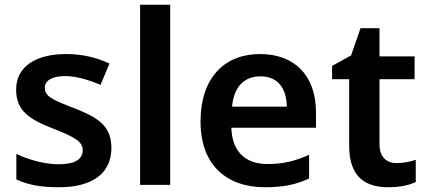

<svg xmlns="http://www.w3.org/2000/svg" viewBox="-20 -780 1800 810"><path d="M450 -156C450 -247 396 -283 297 -322C198 -360 169 -374 169 -410C169 -440 199 -459 256 -459C300 -459 355 -443 404 -422L442 -512C385 -538 327 -552 259 -552C132 -552 48 -500 48 -402C48 -313 103 -277 203 -238C303 -199 329 -180 329 -146C329 -109 298 -87 227 -87C172 -87 101 -105 49 -131V-23C98 0 152 10 229 10C374 10 450 -52 450 -156Z M698 0V-760H571V0Z M1077 -552C927 -552 826 -452 826 -267C826 -82 938 10 1097 10C1178 10 1230 -2 1284 -27V-127C1226 -101 1176 -88 1108 -88C1012 -88 959 -144 956 -241H1313V-306C1313 -461 1223 -552 1077 -552ZM1079 -458C1154 -458 1189 -405 1190 -330H959C966 -413 1010 -458 1079 -458Z M1653 -92C1610 -92 1581 -118 1581 -172V-446H1729V-542H1581V-661H1501L1461 -546L1381 -502V-446H1453V-166C1453 -28 1526 10 1620 10C1667 10 1706 1 1734 -12V-106C1712 -98 1682 -92 1653 -92Z"/></svg>

Font: Noto Sans Myanmar UI SemiBold
Style: Regular
Weight: 600
Designer: Monotype Design Team
Foundry: Monotype Imaging Inc.
Version: Version 2.103